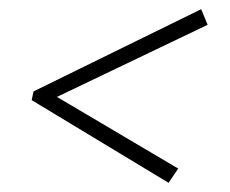

<svg xmlns="http://www.w3.org/2000/svg" viewBox="-20 -490 501 418"><path d="M368 -123 347 -92 49 -272 53 -291 418 -470 432 -436 104 -279Z"/></svg>

Font: Piazzolla SC ExtraLight
Style: Italic
Weight: 200
Italic angle: -11.3°
Designer: Juan Pablo del Peral
Foundry: Huerta Tipografica
Version: Version 1.330